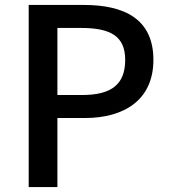

<svg xmlns="http://www.w3.org/2000/svg" viewBox="-20 -756 687 776"><path d="M96 0H212V-279H323C483 -279 600 -353 600 -514C600 -679 483 -736 319 -736H96ZM212 -372V-643H308C425 -643 486 -611 486 -514C486 -417 433 -372 312 -372Z"/></svg>

Font: Spoqa Han Sans Neo Medium
Style: Regular
Weight: 500
Designer: [Spoqa Han Sans Neo] Dong-huui Kim  Younghwa Kang  Yujin Lee  [Noto Sans] Ryoko NISHIZUKA  (kana & ideographs); Paul D. 
Foundry: Spoqa (http://www.spoqa-han-sans.com)
Version: Version 1.000